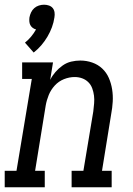

<svg xmlns="http://www.w3.org/2000/svg" viewBox="-46 -795 566 815"><path d="M97 -572 60 -614Q74 -625 86 -639.5Q98 -654 107 -670Q99 -672 92.5 -677Q86 -682 82.5 -689Q79 -696 78.5 -704.5Q78 -713 79 -721Q81 -732 86 -742.5Q91 -753 99.5 -760.5Q108 -768 119 -771.5Q130 -775 141 -775Q152 -775 162 -771.5Q172 -768 178 -760.5Q184 -753 185.5 -742.5Q187 -732 185 -721Q182 -700 174.5 -679.5Q167 -659 155.5 -639.5Q144 -620 129.5 -603Q115 -586 97 -572ZM-26 0V-70H24L89 -460H48V-530H179L167 -456Q176 -474 189.5 -489.5Q203 -505 220 -517Q237 -529 256.5 -533.5Q276 -538 295 -538Q321 -538 345.5 -529.5Q370 -521 388 -504Q406 -487 416 -464Q426 -441 430 -415.5Q434 -390 432.5 -363.5Q431 -337 426 -311L387 -70H428V0H258V-70H308L350 -322Q352 -339 353.5 -356Q355 -373 353 -389Q351 -405 345.5 -420Q340 -435 329 -446Q318 -457 303 -462.5Q288 -468 271 -468Q248 -468 225.5 -459Q203 -450 186.5 -432Q170 -414 161 -392Q152 -370 148 -347L103 -70H144V0Z"/></svg>

Font: Iosevka Slab Oblique
Style: Regular
Weight: 400
Italic angle: -9°
Monospace: yes
Designer: Belleve Invis
Foundry: Belleve Invis
Version: Version 11.1.1; ttfautohint (v1.8.3)